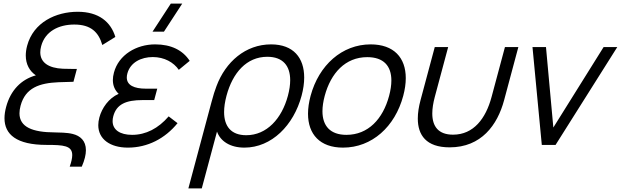

<svg xmlns="http://www.w3.org/2000/svg" viewBox="-20 -800 3428 1060"><path d="M365 120H431.5C447.4 83.7 454.3 53.7 454.3 29.1C454.3 -23 423.1 -50.3 381.3 -60.5C350.5 -68.5 303.5 -68.5 282.6 -69C159 -69.4 87.5 -98.8 87.5 -174.4C87.5 -187.1 89.5 -201.1 93.6 -216.5C120.3 -316 198.6 -341.5 302.8 -346C376 -348.5 376.5 -348.5 385.5 -348.5L404.5 -419.5C397 -419.5 348 -419.5 327.3 -420.5C248.2 -423.9 202.4 -454.9 202.4 -511.2C202.4 -521.8 204 -533.2 207.3 -545.5C229 -626.5 303.2 -664.5 390.2 -664.5C482.7 -664.5 524.6 -621.5 544.9 -551.5L616.8 -596C591.9 -678.5 526 -735 409 -735C289.5 -735 164.6 -677.5 129.8 -547.5C124.7 -528.4 122.3 -510.4 122.3 -493.8C122.3 -445 143.2 -407.5 178 -384C96.5 -361.5 38.3 -301 13.9 -210C7.9 -187.8 4.8 -166.8 4.8 -147.3C4.8 -58.2 70.6 0 237.1 0C330.1 0 378.8 3.5 378.8 56.3C378.8 72.5 374.2 93.3 365 120Z M986 -780H923L822 -625H885ZM911.2 -157.5C853.9 -91 785.4 -55.5 709.4 -55.5C641.8 -55.5 601.7 -83.7 601.7 -131.4C601.7 -139.9 602.9 -148.9 605.5 -158.5C623.2 -224.5 675.3 -247.5 767.3 -247.5H831.3L848.2 -310.5H785.2C720.6 -310.5 680 -329.4 680 -372.1C680 -378.9 681 -386.4 683.2 -394.5C699.7 -456 760 -485 823.5 -485C887.5 -485 939.1 -455.5 967.1 -414.5L1027.3 -464C989.1 -523 924.7 -555 836.7 -555C732.7 -555 635.3 -497.5 609.1 -399.5C605.1 -384.6 603.1 -370.8 603.1 -357.9C603.1 -327 614.3 -301.8 635.1 -282C580.1 -258 542.5 -203.5 528.6 -151.5C524.6 -136.5 522.6 -122.3 522.6 -109C522.6 -31.3 588.6 15 686 15C795 15 890.9 -35 960.2 -120Z M1020 240H1094L1178 -73.5C1196.8 -20.5 1250.3 15 1329.3 15C1479.8 15 1601.4 -108.5 1645 -271.5C1654.6 -307.1 1659.4 -341 1659.4 -372C1659.4 -480.4 1600.5 -555 1476.5 -555C1335.5 -555 1225.2 -458.5 1175.2 -324.5C1166.4 -302.5 1157.6 -273.5 1147.9 -237.5ZM1339.6 -53.5C1255 -53.5 1217.2 -103.6 1217.2 -181.3C1217.2 -208.4 1221.8 -238.7 1230.5 -271.5C1264.4 -398 1341.2 -486.5 1455.7 -486.5C1542.7 -486.5 1582.1 -435.8 1582.1 -357.4C1582.1 -331.4 1577.8 -302.3 1569.4 -271C1535.8 -145.5 1453.1 -53.5 1339.6 -53.5Z M1873.6 15C2033.6 15 2160.6 -100.5 2206.1 -270.5C2215.5 -305.6 2220.2 -338.5 2220.2 -368.6C2220.2 -481.7 2154.3 -555 2026.4 -555C1868.4 -555 1740.2 -440.5 1694.6 -270.5C1685.2 -235.3 1680.5 -202.3 1680.5 -172.1C1680.5 -58.6 1746.5 15 1873.6 15ZM1892.5 -55.5C1803.3 -55.5 1760.2 -104.9 1760.2 -186C1760.2 -211.3 1764.4 -239.6 1772.6 -270.5C1806.4 -396.5 1886.5 -484.5 2007.5 -484.5C2098 -484.5 2140.7 -435.9 2140.7 -355.5C2140.7 -330.2 2136.5 -301.7 2128.1 -270.5C2094 -143 2012.5 -55.5 1892.5 -55.5Z M2301.5 -246.5C2292.1 -211.4 2286.6 -177.1 2286.6 -145.5C2286.6 -54.6 2332.4 13.5 2462.3 13.5C2637.3 13.5 2726.4 -110 2763 -246.5L2841.7 -540H2767.7L2693.8 -264.5C2661.9 -145.5 2594.6 -56.5 2481.1 -56.5C2399.5 -56.5 2366.6 -102.9 2366.6 -173.5C2366.6 -200.7 2371.5 -231.4 2380.3 -264.5L2454.2 -540H2380.2Z M2971.2 0H3047.2L3387.8 -540H3312.3L3034.9 -96L2994.3 -540H2919.8Z"/></svg>

Font: Manrope
Style: RegularItalic
Weight: 400
Italic angle: -15°
Designer: Mikhail Sharanda
Foundry: Mikhail Sharanda
Version: Version 4.502;hotconv 1.0.109;makeotfexe 2.5.65596